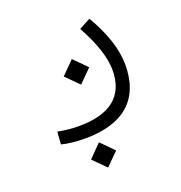

<svg xmlns="http://www.w3.org/2000/svg" viewBox="-123 -396 832 885"><g transform="rotate(-20 293.0 47.0)"><path d="M205.6 222.7C395.5 222.7 494.6 133.8 494.6 -34.7C494.6 -108.9 466.3 -196.3 411.1 -289.6L355.5 -259.8C406.2 -168 430.7 -91.3 430.7 -31.2C430.7 96.2 350.6 159.2 197.8 159.2C155.8 159.2 130.9 155.3 94.2 148.9L89.8 210C124 218.8 160.2 222.7 205.6 222.7ZM271.5 -17.1 334 -79.6 271.5 -142.6 209 -79.6ZM257.8 384.8 319.3 323.2 257.8 260.7 196.3 323.2Z"/></g></svg>

Font: Cascadia Mono NF Light
Style: Regular
Weight: 300
Monospace: yes
Designer: Aaron Bell
Foundry: Saja Typeworks
Version: Version 2404.023